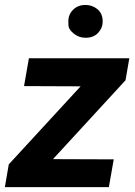

<svg xmlns="http://www.w3.org/2000/svg" viewBox="-36 -767 555 787"><path d="M313 -746.6C293 -746.6 276.9 -740.2 263.7 -727.1C250.5 -713.9 244.1 -698.2 244.1 -679.7C244.1 -678.7 244.1 -672.9 244.6 -662.6C245.1 -652.3 252 -641.1 266.1 -629.4C280.3 -618.2 295.9 -612.3 313.5 -612.3C314.5 -612.3 315.4 -612.3 316.4 -612.3C336.9 -612.3 353.5 -619.1 366.2 -632.3C378.4 -645.5 384.8 -660.6 384.8 -678.7C384.8 -679.7 384.8 -680.7 384.8 -681.6C384.3 -702.1 377 -718.3 363.3 -729.5C349.1 -740.7 333.5 -746.6 315.9 -746.6C314.9 -746.6 314 -746.6 313 -746.6ZM478.5 -438 494.1 -528.3H82.5L62.5 -414.1L294.4 -413.1L0 -93.3L-16.1 0H410.2L430.2 -113.8L181.2 -114.7Z"/></svg>

Font: Roboto
Style: Bold Italic
Weight: 700
Italic angle: -12°
Designer: Google
Version: Version 2.137; 2017